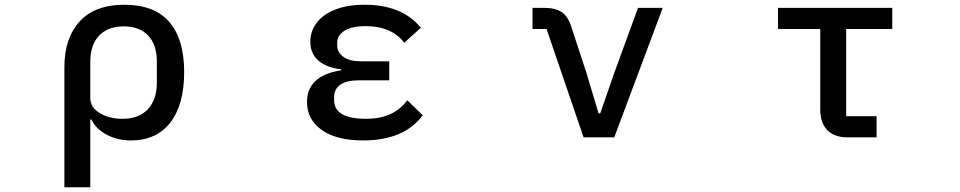

<svg xmlns="http://www.w3.org/2000/svg" viewBox="-20 -578 4040 808"><path d="M251 -296Q251 -417 315 -487.5Q379 -558 503 -558Q630 -558 692.5 -485.5Q755 -413 755 -275Q755 -137 696.5 -62Q638 13 531 13Q474 13 428.5 -11.5Q383 -36 365 -75H360V210H251ZM640 -230V-319Q640 -390 603.5 -428.5Q567 -467 500 -467Q434 -467 397 -428Q360 -389 360 -318V-165Q360 -126 400 -102Q440 -78 496 -78Q564 -78 602 -118Q640 -158 640 -230Z M1272 -149Q1272 -205 1309 -238.5Q1346 -272 1416 -282V-286Q1353 -294 1319.5 -323.5Q1286 -353 1286 -402Q1286 -447 1313 -482.5Q1340 -518 1391.5 -538Q1443 -558 1514 -558Q1673 -558 1751 -461L1681 -398Q1656 -432 1615 -450Q1574 -468 1519 -468Q1460 -468 1429.5 -448.5Q1399 -429 1399 -399V-387Q1399 -357 1425.5 -338.5Q1452 -320 1498 -320H1618V-240H1491Q1440 -240 1413 -222Q1386 -204 1386 -169V-157Q1386 -78 1520 -78Q1637 -78 1694 -156L1759 -93Q1681 13 1508 13Q1396 13 1334 -31Q1272 -75 1272 -149Z M2436 0 2280 -456H2221V-545H2269Q2317 -545 2344 -527Q2371 -509 2385 -463L2448 -271L2499 -101H2506L2565 -271L2665 -545H2769L2565 0Z M3547 0Q3491 0 3461.5 -30.5Q3432 -61 3432 -115V-456H3254V-545H3735V-456H3541V-89H3669V0Z"/></svg>

Font: IBM Plex Sans JP Medium
Style: Regular
Weight: 500
Designer: Mike Abbink; Paul van der Laan; Pieter van Rosmalen; Wujin Sim; Yejin Wi; Jinhee Kim; Boomi Park; Yona Kim; Kichan Ma
Foundry: Sandoll Inc.
Version: Version 1.001